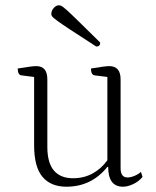

<svg xmlns="http://www.w3.org/2000/svg" viewBox="-20 -694 591 726"><path d="M231 12Q172 12 140.5 -25.5Q109 -63 109 -145V-403L61 -409Q47 -411 47 -435Q79 -440 93.5 -442Q108 -444 117 -444Q159 -444 159 -394V-139Q159 -78 184 -49Q209 -20 256 -20Q297 -20 330 -38Q363 -56 386 -88V-403L338 -409Q324 -411 324 -435Q355 -440 370 -442Q385 -444 393 -444Q436 -444 436 -394V-58Q436 -23 462 -23Q474 -23 488.5 -29Q503 -35 513 -44L519 -25Q505 -8 484 2Q463 12 445 12Q389 12 389 -63H386Q326 12 231 12ZM344 -518Q282 -558 247 -581Q212 -604 196.5 -615.5Q181 -627 177.5 -631.5Q174 -636 174 -641Q174 -653 183 -663.5Q192 -674 203 -674Q208 -674 213.5 -671Q219 -668 233.5 -655Q248 -642 277.5 -613Q307 -584 359 -533Q359 -518 344 -518Z"/></svg>

Font: Petrona ExtraLight
Style: Regular
Weight: 200
Designer: Ringo R. Seeber
Foundry: Ringo R. Seeber
Version: Version 2.001; ttfautohint (v1.8.3)